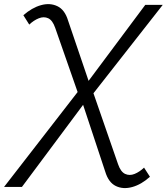

<svg xmlns="http://www.w3.org/2000/svg" viewBox="-150 -726 821 945"><path d="M588 144Q546 182 501 194.5Q456 207 420 189.5Q384 172 368 119L259 -210L-42 194H-130L232 -273L122 -588Q109 -626 87.5 -636Q66 -646 41 -636Q16 -626 -6 -605L-35 -651Q7 -688 51.5 -700.5Q96 -713 132.5 -695.5Q169 -678 185 -625L286 -328L565 -702H651L310 -267L431 82Q444 120 466 130Q488 140 512.5 130Q537 120 559 99Z"/></svg>

Font: Montserrat
Style: Italic
Weight: 400
Italic angle: -11.3°
Designer: Julieta Ulanovsky
Foundry: Julieta Ulanovsky
Version: Version 9.000; ttfautohint (v1.8.4.7-5d5b)